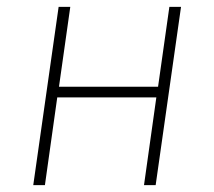

<svg xmlns="http://www.w3.org/2000/svg" viewBox="-20 -540 624 560"><path d="M400 0 436 -256H147L111 0H77L151 -520H185L152 -287H441L474 -520H508L434 0Z"/></svg>

Font: Fira Sans UltraLight
Style: Italic
Weight: 200
Italic angle: -8°
Designer: Carrois Corporate & Edenspiekermann AG
Foundry: Carrois Corporate GbR & Edenspiekermann AG
Version: Version 4.203;PS 004.203;hotconv 1.0.88;makeotf.lib2.5.64775